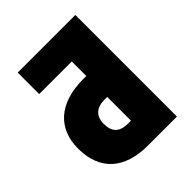

<svg xmlns="http://www.w3.org/2000/svg" viewBox="-199 -834 954 954"><g transform="rotate(-45 277.5 -357.0)"><path d="M286 0H490V-714H85V-563H314V-461H293C123 -461 30 -376 30 -234C30 -82 123 0 286 0ZM295 -147C235 -147 207 -174 207 -231C207 -285 238 -314 294 -314H314V-147Z"/></g></svg>

Font: Noto Sans Condensed Black
Style: Regular
Weight: 900
Width: 3
Designer: Monotype Design Team
Foundry: Monotype Imaging Inc.
Version: Version 2.013